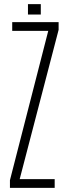

<svg xmlns="http://www.w3.org/2000/svg" viewBox="-20 -907 331 927"><path d="M28 0V-37L213 -758H39V-800H263V-763L75 -42H244V0ZM115 -837V-887H177V-837Z"/></svg>

Font: Big Shoulders Display Light
Style: Regular
Weight: 300
Designer: Patric King
Foundry: XO Type Co
Version: Version 1.000; ttfautohint (v1.8.2)